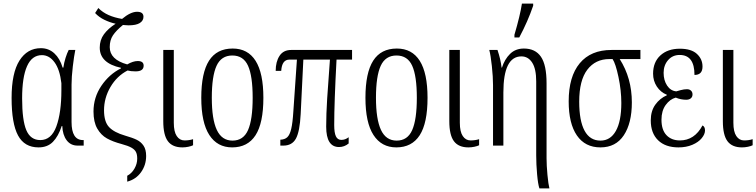

<svg xmlns="http://www.w3.org/2000/svg" viewBox="-20 -816 4239 1076"><path d="M45 -267Q45 -407 89 -476.5Q133 -546 209 -546Q253 -546 284.5 -517Q316 -488 331 -437H335Q339 -465 347.5 -492Q356 -519 365 -536H402Q395 -503 388 -443.5Q381 -384 381 -342V-132Q381 -31 445 -31H449V0H415Q376 0 353.5 -30Q331 -60 329 -110H326Q307 -52 276.5 -21Q246 10 196 10Q117 10 81 -57Q45 -124 45 -267ZM324 -310V-350Q315 -427 285.5 -467Q256 -507 215 -507Q159 -507 131.5 -445Q104 -383 104 -265Q104 -142 127.5 -86.5Q151 -31 206 -31Q268 -31 296 -108Q324 -185 324 -310Z M693 169Q718 156 733.5 129Q749 102 749 73Q749 50 742 36Q735 22 716.5 11.5Q698 1 661 -9Q612 -22 579 -40.5Q546 -59 525 -95.5Q504 -132 504 -191Q504 -270 548 -335Q592 -400 658 -433V-436Q539 -462 539 -549Q539 -592 562.5 -624Q586 -656 628 -683Q596 -690 565 -705Q534 -720 513 -743L531 -771Q556 -746 589 -731.5Q622 -717 664 -710Q712 -750 748 -750Q784 -750 784 -722Q784 -700 763.5 -687Q743 -674 700 -674Q691 -674 683 -675Q675 -676 669 -676Q631 -645 613 -618Q595 -591 595 -552Q595 -482 693 -455Q726 -474 752 -474Q785 -474 785 -448Q785 -416 740 -416Q713 -416 695 -421Q635 -390 599 -328.5Q563 -267 563 -198Q563 -134 591 -104Q619 -74 681 -56Q723 -44 746.5 -32.5Q770 -21 784.5 0.5Q799 22 799 58Q799 109 770.5 149Q742 189 693 202Z M895 -137V-536H954V-128Q954 -78 970.5 -53.5Q987 -29 1014 -29Q1040 -29 1062 -36V-2Q1052 3 1035.5 6.5Q1019 10 1002 10Q947 10 921 -24.5Q895 -59 895 -137Z M1108 -268Q1108 -408 1151.5 -476Q1195 -544 1284 -544Q1369 -544 1412.5 -475Q1456 -406 1456 -268Q1456 -126 1412 -58Q1368 10 1281 10Q1198 10 1153 -59.5Q1108 -129 1108 -268ZM1396 -268Q1396 -390 1370 -447.5Q1344 -505 1282 -505Q1220 -505 1193.5 -447Q1167 -389 1167 -268Q1167 -148 1195 -88Q1223 -28 1283 -28Q1344 -28 1370 -87Q1396 -146 1396 -268Z M1808 -106Q1808 -176 1813.5 -263.5Q1819 -351 1829 -482H1680L1665 -176Q1660 -79 1638.5 -39.5Q1617 0 1568 0H1551V-33Q1576 -34 1590 -47Q1604 -60 1612 -93.5Q1620 -127 1624 -192L1644 -482H1602Q1560 -482 1556 -419H1525Q1525 -470 1546.5 -503Q1568 -536 1612 -536H1953V-482H1866Q1853 -241 1853 -115Q1853 -72 1862.5 -52Q1872 -32 1893 -32Q1915 -32 1934 -47V-12Q1910 8 1880 8Q1808 8 1808 -106Z M2028 -268Q2028 -408 2071.5 -476Q2115 -544 2204 -544Q2289 -544 2332.5 -475Q2376 -406 2376 -268Q2376 -126 2332 -58Q2288 10 2201 10Q2118 10 2073 -59.5Q2028 -129 2028 -268ZM2316 -268Q2316 -390 2290 -447.5Q2264 -505 2202 -505Q2140 -505 2113.5 -447Q2087 -389 2087 -268Q2087 -148 2115 -88Q2143 -28 2203 -28Q2264 -28 2290 -87Q2316 -146 2316 -268Z M2498 -137V-536H2557V-128Q2557 -78 2573.5 -53.5Q2590 -29 2617 -29Q2643 -29 2665 -36V-2Q2655 3 2638.5 6.5Q2622 10 2605 10Q2550 10 2524 -24.5Q2498 -59 2498 -137Z M2985 55V-360Q2985 -430 2962.5 -465Q2940 -500 2902 -500Q2801 -500 2801 -298V0H2743V-339Q2743 -385 2736.5 -445.5Q2730 -506 2722 -536H2768Q2786 -483 2791 -437H2793Q2808 -484 2838.5 -514Q2869 -544 2916 -544Q2980 -544 3011.5 -498Q3043 -452 3043 -349V71Q3043 111 3048 164Q3053 217 3059 240H3003Q2995 217 2990 161Q2985 105 2985 55ZM2863 -621Q2895 -730 2905 -796H2968V-784Q2938 -696 2890 -606H2863Z M3167 -248Q3167 -387 3229 -461.5Q3291 -536 3407 -536H3569V-485H3453Q3521 -378 3521 -242Q3521 -126 3476 -58Q3431 10 3345 10Q3259 10 3213 -57Q3167 -124 3167 -248ZM3462 -239Q3462 -309 3446 -384.5Q3430 -460 3413 -485H3395Q3317 -485 3271.5 -425.5Q3226 -366 3226 -246Q3226 -139 3256 -83.5Q3286 -28 3345 -28Q3401 -28 3431.5 -82.5Q3462 -137 3462 -239Z M3627 -141Q3627 -194 3652.5 -229.5Q3678 -265 3717 -282V-285Q3682 -299 3661 -331Q3640 -363 3640 -403Q3640 -468 3681 -505.5Q3722 -543 3790 -543Q3854 -543 3885.5 -514Q3917 -485 3917 -443Q3917 -396 3872 -396Q3872 -508 3789 -508Q3749 -508 3724 -479Q3699 -450 3699 -408Q3699 -366 3718.5 -336.5Q3738 -307 3770 -304Q3777 -306 3795 -311Q3813 -316 3830 -316Q3844 -316 3852.5 -308Q3861 -300 3861 -287Q3861 -273 3851.5 -265Q3842 -257 3826 -257Q3795 -257 3767 -269Q3734 -260 3710.5 -227.5Q3687 -195 3687 -145Q3687 -88 3715 -58.5Q3743 -29 3790 -29Q3872 -29 3917 -113Q3931 -106 3931 -85Q3931 -64 3912.5 -41.5Q3894 -19 3860 -4.5Q3826 10 3782 10Q3709 10 3668 -30Q3627 -70 3627 -141Z M4031 -137V-536H4090V-128Q4090 -78 4106.5 -53.5Q4123 -29 4150 -29Q4176 -29 4198 -36V-2Q4188 3 4171.5 6.5Q4155 10 4138 10Q4083 10 4057 -24.5Q4031 -59 4031 -137Z"/></svg>

Font: Noto Serif CondLight
Style: Regular
Weight: 300
Width: 3
Designer: Monotype Design Team
Foundry: Monotype Imaging Inc.
Version: Version 1.001